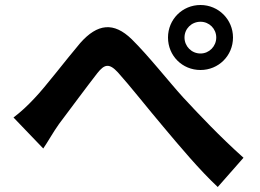

<svg xmlns="http://www.w3.org/2000/svg" viewBox="-20 -753 1040 768"><path d="M718 -603C718 -638 746 -666 782 -666C817 -666 845 -638 845 -603C845 -568 817 -539 782 -539C746 -539 718 -568 718 -603ZM652 -603C652 -530 709 -473 782 -473C854 -473 912 -530 912 -603C912 -675 854 -733 782 -733C709 -733 652 -675 652 -603ZM34 -283 153 -159C171 -185 193 -225 216 -257C258 -313 330 -410 369 -460C398 -497 417 -501 452 -463C499 -411 573 -317 634 -245C697 -170 779 -72 851 -5L954 -122C860 -206 776 -295 712 -364C654 -428 574 -530 507 -596C435 -666 370 -659 301 -581C240 -509 163 -407 118 -360C88 -328 64 -306 34 -283Z"/></svg>

Font: Source Han Sans SC Bold
Style: Regular
Weight: 700
Designer: Ryoko NISHIZUKA (kana & ideographs); Paul D. Hunt (Latin, Greek & Cyrillic); Wenlong ZHANG (bopomofo); Sandoll Communica
Foundry: Adobe Systems Incorporated
Version: Version 1.001;PS 1.001;hotconv 1.0.78;makeotf.lib2.5.61930